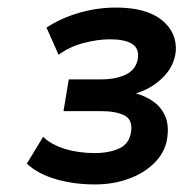

<svg xmlns="http://www.w3.org/2000/svg" viewBox="-20 -730 500 508"><path d="M231 -242Q175 -242 127.5 -256Q80 -270 51 -297L94 -368Q116 -347 152 -336Q188 -325 231 -325Q269 -325 296 -337.5Q323 -350 327 -383Q331 -414 308.5 -425Q286 -436 247 -436H148L162 -520H248Q288 -520 314.5 -533.5Q341 -547 345 -577Q348 -603 328.5 -614.5Q309 -626 271 -626Q238 -626 200.5 -616Q163 -606 135 -585L103 -657Q141 -682 189 -696Q237 -710 287 -710Q367 -710 408 -677Q449 -644 445 -593Q440 -553 410 -524Q380 -495 340 -483H339Q365 -476 385.5 -461.5Q406 -447 416.5 -424Q427 -401 423 -369Q419 -331 391.5 -302Q364 -273 322 -257.5Q280 -242 231 -242Z"/></svg>

Font: Nunito Sans 8pt
Style: Bold Italic
Weight: 700
Italic angle: -9°
Version: Version 3.101;gftools[0.9.27]